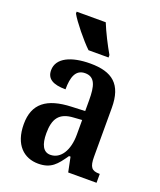

<svg xmlns="http://www.w3.org/2000/svg" viewBox="-143 -855 796 955"><g transform="rotate(20 255.0 -378.0)"><path d="M96 -756C115 -721 179 -642 217 -606H323V-619C299 -660 268 -721 250 -766H96ZM174 10C242 10 268 -23 306 -78H314L330 0H480V-47H477C437 -47 424 -63 424 -118V-376C424 -501 365 -547 249 -547C150 -547 76 -515 76 -449C76 -404 109 -384 176 -384C176 -449 191 -493 241 -493C294 -493 305 -447 305 -373V-316L234 -313C104 -308 40 -259 40 -151C40 -41 99 10 174 10ZM216 -52C178 -52 161 -87 161 -146C161 -222 186 -262 263 -266L306 -269V-191C306 -109 271 -52 216 -52Z"/></g></svg>

Font: Noto Serif Condensed Semi
Style: Regular
Weight: 600
Width: 3
Designer: Monotype Design Team
Foundry: Monotype Imaging Inc.
Version: Version 1.002